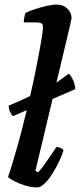

<svg xmlns="http://www.w3.org/2000/svg" viewBox="-20 -820 349 840"><path d="M141 0Q117 0 89.5 -8.5Q62 -17 41.5 -28Q21 -39 15 -46Q22 -64 34.5 -105.5Q47 -147 61.5 -199Q76 -251 88 -302Q93 -319 97 -338L37 -312Q30 -317 24 -330.5Q18 -344 18 -358Q45 -369 68.5 -379.5Q92 -390 112 -400Q127 -465 139.5 -528.5Q152 -592 160 -639Q168 -686 168 -703Q168 -714 160.5 -718Q153 -722 141 -722H84Q84 -733 86.5 -745Q89 -757 92 -764Q107 -771 132 -779.5Q157 -788 183 -794Q209 -800 228 -800Q256 -800 274.5 -782.5Q293 -765 293 -741Q293 -738 288.5 -718Q284 -698 279 -677L227 -459Q256 -478 281 -498Q293 -486 301 -466.5Q309 -447 309 -430L210 -387L135 -73L146 -66Q157 -76 171.5 -96Q186 -116 201 -138.5Q216 -161 227 -177Q236 -177 245.5 -172.5Q255 -168 258 -163Q252 -142 239 -114.5Q226 -87 209.5 -60.5Q193 -34 175 -17Q157 0 141 0Z"/></svg>

Font: Texturina
Style: Bold Italic
Weight: 700
Italic angle: -11°
Designer: Guillermo Torres Carreño
Foundry: Omnibus-Type
Version: Version 1.002; ttfautohint (v1.8.3)